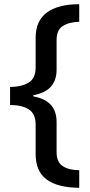

<svg xmlns="http://www.w3.org/2000/svg" viewBox="-20 -736 430 916"><path d="M358 160Q254 159 202 120Q150 81 150 -1V-143Q150 -193 117.5 -214Q85 -235 28 -235V-321Q85 -322 117.5 -342.5Q150 -363 150 -413V-556Q150 -637 204 -676.5Q258 -716 358 -716V-632Q310 -631 280 -612Q250 -593 250 -546V-404Q250 -301 139 -282V-276Q250 -257 250 -154V-9Q250 37 279.5 56.5Q309 76 358 76Z"/></svg>

Font: Noto Sans Lao Looped Medium
Style: Regular
Weight: 500
Designer: Mark Frömberg, Ben Mitchell
Foundry: The Fontpad Ltd
Version: Version 1.002; ttfautohint (v1.8.4.7-5d5b)